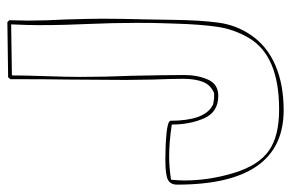

<svg xmlns="http://www.w3.org/2000/svg" viewBox="-156 -606 771 508"><g transform="rotate(-90 229.0 -351.5)"><path d="M432 -563Q434 -497 434 -464Q434 -420 432 -340L431 -277Q430 -205 423.5 -158Q417 -111 391 -73Q362 -30 311 -8Q260 14 192 14Q-5 14 -5 -268Q-5 -285 7.5 -292Q20 -299 61 -299Q99 -299 130 -296Q161 -293 164 -286Q164 -197 203 -175Q207 -172 213 -171.5Q219 -171 223 -170H237Q259 -179 267 -200Q275 -221 275 -251Q275 -282 273 -332L272 -404L273 -557Q274 -608 274 -709L279 -715L425 -717L430 -712L429 -662Q429 -613 432 -563ZM423 -373Q423 -439 420 -505Q419 -527 418 -560Q417 -593 417 -637Q417 -661 419 -707L284 -705Q284 -674 282 -616Q280 -556 280 -526Q280 -457 283 -388Q285 -296 285 -249Q285 -214 273 -186.5Q261 -159 230 -159Q187 -159 170.5 -196.5Q154 -234 154 -282Q107 -289 69 -289Q41 -289 8 -284Q6 -264 6 -249Q6 -183 26 -117.5Q46 -52 85 -25Q123 2 194 2Q336 2 383 -78Q406 -117 412.5 -161Q419 -205 421 -272L422 -304Q423 -327 423 -373Z"/></g></svg>

Font: Londrina Outline
Style: Regular
Weight: 400
Designer: Marcelo Magalhaes
Foundry: Marcelo Magalhães
Version: Version 1.002